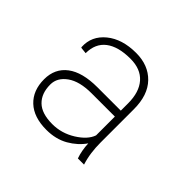

<svg xmlns="http://www.w3.org/2000/svg" viewBox="-102 -842 624 624"><g transform="rotate(45 210.0 -529.5)"><path d="M311.5 -344.7Q306.6 -358.4 304 -373.3Q301.3 -388.2 300.8 -403.3Q281.2 -375 248.8 -356.4Q216.3 -337.9 173.3 -337.9Q115.2 -337.9 83.5 -367.7Q51.8 -397.5 51.8 -449.2Q51.8 -498.5 87.9 -525.9Q124 -553.2 192.9 -553.2H300.3V-586.9Q300.3 -638.2 275.4 -666.5Q250.5 -694.8 203.1 -694.8Q147.5 -694.8 117.4 -671.9Q87.4 -648.9 87.4 -604.5L64.9 -606.9L64 -609.9Q61.5 -657.7 100.3 -689.5Q139.2 -721.2 203.1 -721.2Q259.3 -721.2 293.2 -686.3Q327.1 -651.4 327.1 -586.4V-433.1Q327.1 -409.7 330.1 -387.9Q333 -366.2 339.8 -344.7ZM173.8 -364.7Q216.3 -364.7 253.4 -387.9Q290.5 -411.1 300.3 -439.5V-525.9H193.4Q138.2 -525.9 108.2 -504.4Q78.1 -482.9 78.1 -451.2Q78.1 -410.2 101.6 -387.5Q125 -364.7 173.8 -364.7Z"/></g></svg>

Font: TypoPRO Roboto Slab
Style: Thin
Weight: 250
Designer: Google
Version: Version 1.100263; 2013; ttfautohint (v0.94.20-1c74) -l 8 -r 